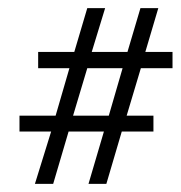

<svg xmlns="http://www.w3.org/2000/svg" viewBox="-20 -445 445 473"><path d="M66 8 106 -121H28V-160H117L151 -277H74V-317H163L195 -425H239L206 -317H294L326 -425H370L338 -317H405V-277H327L292 -160H358V-121H280L242 8H198L236 -121H149L111 8ZM160 -160H248L282 -277H195Z"/></svg>

Font: Junicode SmExp
Style: Regular
Weight: 400
Width: 6
Designer: Peter S. Baker
Version: Version 2.205; ttfautohint (v1.8.4)